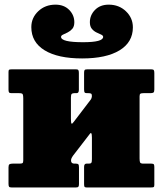

<svg xmlns="http://www.w3.org/2000/svg" viewBox="-20 -826 715 846"><path d="M459 -805.5Q504.5 -805.5 535 -776.2Q565.5 -747 565.5 -705.5Q565.5 -640 506.8 -604.2Q448 -568.5 342 -568.5Q235.5 -568.5 176.8 -604.2Q118 -640 118 -706.5Q118 -747.5 148.5 -776.5Q179 -805.5 224.5 -805.5Q262 -805.5 284.8 -782.5Q307.5 -759.5 307.5 -728Q307.5 -709.5 298.8 -699.2Q290 -689 278.2 -683.2Q266.5 -677.5 257.8 -673.5Q249 -669.5 249 -663.5Q249 -640 346 -640Q434.5 -640 434.5 -663.5Q434.5 -669.5 425.8 -673.5Q417 -677.5 405.2 -683Q393.5 -688.5 384.8 -699Q376 -709.5 376 -728Q376 -759.5 398.8 -782.5Q421.5 -805.5 459 -805.5ZM595 -127.5Q595 -114.5 597.5 -109.8Q600 -105 613 -105H647Q655.5 -105 657.8 -101.8Q660 -98.5 660 -90V-11Q660 -3 656.5 -1.5Q653 0 644.5 0H361.5Q353.5 0 352 -3.8Q350.5 -7.5 350.5 -15.5V-90.5Q350.5 -105 361 -105H371Q379 -105 382 -108.2Q385 -111.5 385 -124.5V-219.5Q385 -249.5 375 -235L301 -139Q298.5 -135.5 295.8 -130.2Q293 -125 293 -118.5Q293 -105 308 -105H314.5Q322.5 -105 325.2 -102Q328 -99 328 -88V-15Q328 -6 325.2 -3Q322.5 0 314 0H31.5Q22.5 0 20 -3.2Q17.5 -6.5 17.5 -16V-89Q17.5 -99.5 21.8 -102.2Q26 -105 35.5 -105H65.5Q75.5 -105 79 -107.2Q82.5 -109.5 82.5 -119V-393Q82.5 -406 80 -410.8Q77.5 -415.5 64.5 -415.5H30.5Q22.5 -415.5 20 -418.8Q17.5 -422 17.5 -430.5V-509.5Q17.5 -518 21.2 -519.2Q25 -520.5 33 -520.5H315.5Q323 -520.5 325.2 -517Q327.5 -513.5 327.5 -505V-430Q327.5 -415.5 317.5 -415.5H307.5Q299.5 -415.5 296 -412.2Q292.5 -409 292.5 -396V-303.5Q292.5 -284 295.2 -281.5Q298 -279 305 -289L380.5 -388Q382.5 -391 383.8 -395.8Q385 -400.5 385 -402.5Q385 -411.5 381.2 -413.5Q377.5 -415.5 370 -415.5H363.5Q355.5 -415.5 353 -418.5Q350.5 -421.5 350.5 -432.5V-505.5Q350.5 -514.5 353 -517.5Q355.5 -520.5 364.5 -520.5H646Q655 -520.5 657.5 -517.2Q660 -514 660 -504.5V-431.5Q660 -421 656 -418.2Q652 -415.5 642 -415.5H612Q602.5 -415.5 598.8 -413.2Q595 -411 595 -401.5Z"/></svg>

Font: Besley* Narrow Fatface
Style: Regular
Weight: 900
Width: 4
Designer: Owen Earl
Foundry: indestructible type*
Version: Version 3.000; ttfautohint (v1.8.3)